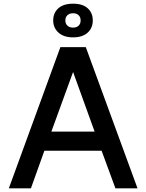

<svg xmlns="http://www.w3.org/2000/svg" viewBox="-20 -1023 794 1043"><path d="M28 0ZM532 -204H221L148 0H28L308 -767H446L727 0H607ZM494 -308 377 -632 259 -308ZM269 -912Q269 -953 297 -978Q325 -1003 377 -1003Q429 -1003 456.5 -978Q484 -953 484 -912Q484 -871 456 -845.5Q428 -820 377 -820Q326 -820 297.5 -846Q269 -872 269 -912ZM418 -912Q418 -930 407 -940.5Q396 -951 377 -951Q358 -951 346.5 -940.5Q335 -930 335 -912Q335 -894 346.5 -883.5Q358 -873 377 -873Q396 -873 407 -883.5Q418 -894 418 -912Z"/></svg>

Font: Biryani SemiBold
Style: Regular
Weight: 600
Designer: Dan Reynolds and Mathieu Réguer
Foundry: Dan Reynolds and Mathieu Réguer
Version: Version 1.004; ttfautohint (v1.1) -l 5 -r 5 -G 72 -x 0 -D la